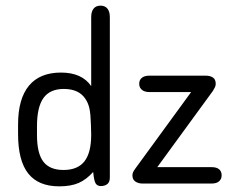

<svg xmlns="http://www.w3.org/2000/svg" viewBox="-20 -650 821 680"><path d="M303 -345Q270 -393 196 -393Q121 -393 82.5 -346.5Q44 -300 44 -209V-175Q44 -81 80 -35.5Q116 10 190 10Q231 10 258.5 -2Q286 -14 310 -41Q313 -9 319 0Q325 9 337 9Q351 9 360 2Q369 -5 369 -21V-589Q369 -609 360.5 -619.5Q352 -630 336 -630Q320 -630 311.5 -619.5Q303 -609 303 -589ZM302 -209 303 -173Q303 -109 279 -78.5Q255 -48 205 -48Q156 -48 133.5 -77.5Q111 -107 111 -172V-203Q111 -271 134 -303Q157 -335 206 -335Q260 -335 283 -299Q293 -284 297 -264.5Q301 -245 302 -209ZM537 -58 734 -328Q739 -336 741.5 -341.5Q744 -347 744 -353Q744 -369 734 -375.5Q724 -382 709 -382H508Q492 -382 482.5 -374.5Q473 -367 473 -353Q473 -340 482.5 -332Q492 -324 508 -324H657L460 -54Q454 -46 451.5 -40.5Q449 -35 449 -29Q449 -14 459.5 -7Q470 0 484 0H730Q747 0 756 -8Q765 -16 765 -29Q765 -43 756 -50.5Q747 -58 730 -58Z"/></svg>

Font: Beiruti
Style: Regular
Weight: 400
Version: Version 1.00